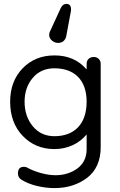

<svg xmlns="http://www.w3.org/2000/svg" viewBox="-20 -748 616 984"><path d="M234 -582C233 -577 232 -572 232 -568C232 -548 253 -528 278 -528C298 -528 316 -540 320 -565L344 -694C344 -696 344 -698 344 -700C344 -719 336 -728 320 -728C308 -728 298 -721 291 -706ZM259 216C325 216 381 198 427 163C473 127 496 75 496 6V-421C496 -444 478 -456 461 -456C441 -456 424 -444 424 -421V-392C383 -440 328 -464 259 -464C193 -464 139 -442 96 -398C53 -353 32 -296 32 -227C32 -156 53 -97 96 -52C139 -7 193 16 259 16C327 16 385 -12 424 -59V16C424 59 408 92 377 115C346 138 308 150 264 150C217 150 161 133 125 114C118 109 110 107 102 107C82 107 72 118 72 141C72 155 78 166 90 173C133 201 202 216 259 216ZM259 -50C213 -50 176 -67 148 -101C120 -135 106 -177 106 -227C106 -275 120 -316 148 -349C176 -382 213 -398 259 -398C359 -398 424 -340 424 -227C424 -110 359 -50 259 -50Z"/></svg>

Font: Dongle Light
Style: Regular
Weight: 300
Designer: Yanghee Ryu
Foundry: Yanghee Ryu
Version: Version 2.000